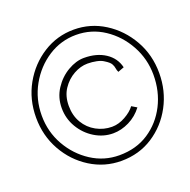

<svg xmlns="http://www.w3.org/2000/svg" viewBox="-98 -627 696 702"><g transform="rotate(-20 250.0 -275.5)"><path d="M260 -20Q195 -20 140 -54.5Q85 -89 52.5 -147Q20 -205 20 -275Q20 -346 52.5 -404Q85 -462 139.5 -496.5Q194 -531 259 -531Q324 -531 378.5 -496.5Q433 -462 466 -404Q499 -346 499 -275Q499 -206 468 -148Q437 -90 383 -55Q329 -20 260 -20ZM260 -42Q326 -42 374.5 -74Q423 -106 450 -159Q477 -212 477 -276Q477 -338 447.5 -391.5Q418 -445 369 -477.5Q320 -510 260 -510Q201 -510 151.5 -478Q102 -446 72 -392.5Q42 -339 42 -275Q42 -212 72 -159Q102 -106 151.5 -74Q201 -42 260 -42ZM266 -125Q228 -125 194.5 -145.5Q161 -166 140.5 -200.5Q120 -235 120 -276Q120 -317 141.5 -350Q163 -383 195.5 -402Q228 -421 259 -421Q308 -421 341.5 -399Q375 -377 384 -339L360 -330Q356 -338 355 -346Q354 -354 349 -363Q344 -372 326 -383Q316 -390 299 -393.5Q282 -397 264 -397Q237 -397 210 -382Q183 -367 165 -340Q147 -313 147 -275Q147 -237 164 -208.5Q181 -180 209.5 -164.5Q238 -149 270 -149Q296 -149 322 -163.5Q348 -178 361 -196L381 -184Q360 -156 329 -140.5Q298 -125 266 -125Z"/></g></svg>

Font: Inconsolata ExtraLight
Style: Regular
Weight: 200
Monospace: yes
Designer: Raph Levien, Cyreal, Brenton Simpson
Foundry: Raph Levien, Cyreal, Google
Version: Version 3.001; ttfautohint (v1.8.2.53-6de2)